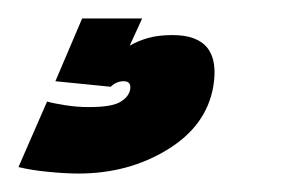

<svg xmlns="http://www.w3.org/2000/svg" viewBox="-94 -20 315 208"><path d="M-9 168Q-23 168 -41.2 166.2Q-59.5 164.5 -74 161L-43 90Q-36 92 -23.2 94Q-10.5 96 2 96Q27 96 36.2 90.5Q45.5 85 47 77Q48.5 68 40 68Q32 68 26 74L-34 68L-5 0H60L46.5 29.5Q55 24.5 66.2 21.2Q77.5 18 93 18Q146.5 18 137 74Q129.5 116.5 87.2 142.2Q45 168 -9 168Z"/></svg>

Font: Anybody UltraCondensed Black
Style: Italic
Weight: 900
Width: 1
Italic angle: -10°
Designer: Tyler Finck
Foundry: Etcetera Type Company
Version: Version 1.010; ttfautohint (v1.8.3) -l 8 -r 50 -G 200 -x 14 